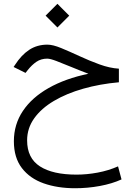

<svg xmlns="http://www.w3.org/2000/svg" viewBox="-20 -642 702 999"><path d="M278.8 -622.1 340.3 -560.5 278.8 -499 217.3 -560.5ZM598.6 -284.7V-213.9Q499.5 -205.1 412.8 -180.4Q326.2 -155.8 260.5 -116.9Q194.8 -78.1 158 -26.4Q121.1 25.4 121.1 88.4Q121.1 180.7 187.7 223.6Q254.4 266.6 377.9 266.6Q431.6 266.6 488 256.1Q544.4 245.6 594.2 223.6L612.3 291.5Q563 314 499.5 325.7Q436 337.4 370.6 337.4Q279.3 337.4 207.3 312Q135.3 286.6 93.8 232.4Q52.2 178.2 52.2 92.8Q52.2 5.4 99.1 -64.7Q146 -134.8 233.2 -184.1Q320.3 -233.4 439.9 -258.3Q394.5 -275.4 351.1 -293.5Q307.6 -311.5 274.4 -324.2Q241.2 -336.9 226.1 -336.9Q193.8 -336.9 169.7 -320.6Q145.5 -304.2 124 -276.9L112.8 -262.7L50.8 -293.5L57.6 -303.7Q90.8 -355.5 131.8 -382.6Q172.9 -409.7 226.6 -409.7Q255.4 -409.7 298.6 -391.8Q341.8 -374 393.3 -350.1Q444.8 -326.2 497.8 -306.9Q550.8 -287.6 598.6 -284.7Z"/></svg>

Font: Vazirmatn FD Light
Style: Regular
Weight: 300
Designer: Saber Rastikerdar
Foundry: Saber Rastikerdar
Version: Version 33.003